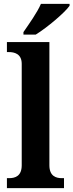

<svg xmlns="http://www.w3.org/2000/svg" viewBox="-20 -979 382 999"><path d="M102 -812V-799H166C226 -836 318 -914 342 -949V-959H193C174 -914 130 -853 102 -812ZM16 0H313V-52H302C272 -52 237 -62 237 -119V-760H16V-708H27C53 -708 93 -700 93 -647V-119C93 -62 58 -52 27 -52H16Z"/></svg>

Font: Noto Serif Tamil SemiCondensed
Style: Bold
Weight: 700
Width: 4
Designer: Indian Type Foundry, Tom Grace, and the Monotype Design Team
Foundry: Monotype Imaging Inc.
Version: Version 2.004